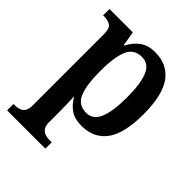

<svg xmlns="http://www.w3.org/2000/svg" viewBox="-217 -669 1025 1025"><g transform="rotate(45 295.0 -156.5)"><path d="M14 233V185H23Q39 185 55 180.5Q71 176 81.5 161.5Q92 147 92 117V-419Q92 -464 73.5 -476Q55 -488 27 -488H18V-536H194L208 -454H212Q232 -495 266 -520.5Q300 -546 354 -546Q446 -546 495 -479Q544 -412 544 -267Q544 -123 495 -56Q446 11 353 11Q302 11 270 -10.5Q238 -32 218 -68H214Q217 -11 217 45V119Q217 148 228 162Q239 176 254.5 180.5Q270 185 286 185H303V233ZM322 -56Q373 -56 395.5 -110Q418 -164 418 -268Q418 -371 396 -424.5Q374 -478 322 -478Q261 -478 239 -424Q217 -370 217 -268Q217 -163 239 -109.5Q261 -56 322 -56Z"/></g></svg>

Font: Noto Serif Ethiopic SemiCondensed SemiBold
Style: Regular
Weight: 600
Width: 4
Designer: Monotype Design Team
Foundry: Monotype Imaging Inc.
Version: Version 2.102; ttfautohint (v1.8.4.7-5d5b)